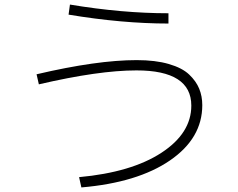

<svg xmlns="http://www.w3.org/2000/svg" viewBox="-20 -785 1040 840"><path d="M140 -460Q404 -522 578 -522Q660 -522 718.5 -505Q777 -488 807.5 -459Q838 -430 851.5 -397Q865 -364 865 -325Q865 -180 723.5 -83Q582 14 336 35L326 -10Q555 -31 686 -116.5Q817 -202 817 -323Q817 -477 577 -477Q412 -477 150 -416ZM280 -721 286 -765Q514 -727 717 -727V-682Q514 -682 280 -721Z"/></svg>

Font: Mplus 1p Light
Style: Regular
Weight: 300
Version: Version 1.061